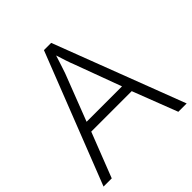

<svg xmlns="http://www.w3.org/2000/svg" viewBox="-193 -855 993 993"><g transform="rotate(-45 304.0 -358.5)"><path d="M547 0 452 -246H156L60 0H0L281 -717H334L608 0ZM339 -556Q333 -570 323 -600Q313 -630 306 -653Q298 -626 289 -600Q280 -574 274 -555L175 -299H434Z"/></g></svg>

Font: Noto Sans Lao UI Light
Style: Regular
Weight: 300
Designer: Monotype Design Team
Foundry: Monotype Imaging Inc.
Version: Version 2.000; ttfautohint (v1.8.4.7-5d5b)